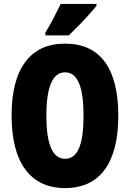

<svg xmlns="http://www.w3.org/2000/svg" viewBox="-20 -947 661 977"><path d="M582 -358Q582 -178 513 -84Q444 10 311 10Q179 10 109 -84.5Q39 -179 39 -359Q39 -538 108.5 -631.5Q178 -725 311 -725Q445 -725 513.5 -632Q582 -539 582 -358ZM216 -358Q216 -139 311 -139Q359 -139 382 -192.5Q405 -246 405 -358Q405 -471 381.5 -525Q358 -579 311 -579Q216 -579 216 -358ZM471 -917Q457 -900 433.5 -873.5Q410 -847 382.5 -819Q355 -791 330 -767H211V-781Q235 -821 254 -857.5Q273 -894 289 -927H471Z"/></svg>

Font: Noto Sans Khmer UI ExtraCondensed Black
Style: Regular
Weight: 900
Width: 2
Designer: Danh Hong and the Monotype Design Team
Foundry: Monotype Imaging Inc.
Version: Version 2.002; ttfautohint (v1.8.4.7-5d5b)